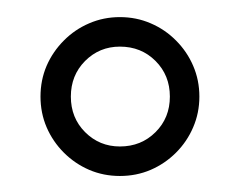

<svg xmlns="http://www.w3.org/2000/svg" viewBox="-20 -747 285 229"><path d="M28.3 -631.8Q28.3 -651.4 35.6 -668.5Q43 -685.5 56.2 -698.7Q69.3 -711.9 86.4 -719.2Q103.5 -726.6 123 -726.6Q142.6 -726.6 159.7 -719.2Q176.8 -711.9 189.9 -698.7Q203.1 -685.5 210.4 -668.5Q217.8 -651.4 217.8 -631.8Q217.8 -612.3 210.4 -595.2Q203.1 -578.1 189.9 -564.9Q176.8 -551.8 159.7 -544.4Q142.6 -537.1 123 -537.1Q103.5 -537.1 86.4 -544.4Q69.3 -551.8 56.2 -564.9Q43 -578.1 35.6 -595.2Q28.3 -612.3 28.3 -631.8ZM64.5 -631.8Q64.5 -606.4 81.5 -589.4Q98.6 -572.3 123 -572.3Q148.4 -572.3 165.5 -589.4Q182.6 -606.4 182.6 -631.8Q182.6 -657.2 165.5 -674.3Q148.4 -691.4 123 -691.4Q98.6 -691.4 81.5 -674.3Q64.5 -657.2 64.5 -631.8Z"/></svg>

Font: Subtext
Style: Regular
Weight: 400
Designer: Christopher J. Fynn
Foundry: Christopher J. Fynn for DDC
Version: Version 1.000 preliminary